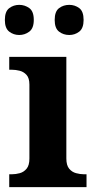

<svg xmlns="http://www.w3.org/2000/svg" viewBox="-21 -770 393 790"><path d="M17 0V-53H29Q44 -53 60.5 -57.5Q77 -62 88.5 -75.9Q100 -89.8 100 -117.7V-422Q100 -448.9 88 -462Q76 -475 59.5 -479Q43 -483 29 -483H17V-536H252V-118Q252 -90 263.5 -76Q275 -62 292 -57.5Q309 -53 323 -53H335V0ZM264 -626Q240 -626 222 -639.8Q204 -653.6 204 -687.7Q204 -723 222 -736.5Q240 -750 264 -750Q287 -750 305 -736.7Q323 -723.4 323 -688Q323 -653.7 305 -639.8Q287 -626 264 -626ZM58 -626Q35 -626 17 -639.8Q-1 -653.6 -1 -687.7Q-1 -723 17 -736.5Q35 -750 58 -750Q81 -750 99.5 -736.7Q118 -723.4 118 -688Q118 -653.7 99.5 -639.8Q81 -626 58 -626Z"/></svg>

Font: Noto Serif Gujarati
Style: Regular
Weight: 400
Designer: Universal Thirst, Indian Type Foundry and the Monotype Design Team
Foundry: Monotype Imaging Inc.
Version: Version 2.102